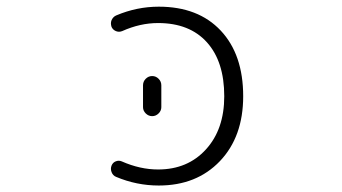

<svg xmlns="http://www.w3.org/2000/svg" viewBox="-20 -576 1040 584"><path d="M351.6 -481.4Q341.8 -477.5 332.5 -481.4Q323.2 -485.4 319.3 -494.1Q317.4 -500 317.4 -504.9Q317.4 -509.8 319.3 -514.6Q324.2 -525.4 334 -529.3Q396.5 -555.7 462.9 -555.7Q583 -555.7 651.4 -482.9Q719.7 -410.2 719.7 -283.2Q719.7 -160.2 648.9 -85.9Q578.1 -11.7 462.9 -11.7Q395.5 -11.7 333 -38.1Q323.2 -42 319.3 -52.7Q317.4 -57.6 317.4 -62.5Q317.4 -67.4 319.3 -72.3Q323.2 -82 332.5 -85.4Q341.8 -88.9 350.6 -85Q406.2 -60.5 460.9 -60.5Q550.8 -60.5 606.4 -121.6Q662.1 -182.6 662.1 -283.2Q662.1 -388.7 609.4 -447.3Q556.6 -505.9 460.9 -505.9Q406.2 -505.9 351.6 -481.4ZM415 -250V-316.4Q415 -328.1 423.3 -336.4Q431.6 -344.7 442.9 -344.7Q454.1 -344.7 462.4 -336.4Q470.7 -328.1 470.7 -316.4V-250Q470.7 -239.3 462.4 -231Q454.1 -222.7 442.9 -222.7Q431.6 -222.7 423.3 -231Q415 -239.3 415 -250Z"/></svg>

Font: Rounded-X Mgen+ 2m light
Style: Regular
Weight: 200
Designer: [Source Han Sans]
Ryoko NISHIZUKA  (kana & ideographs); Paul D. Hunt (Latin, Greek & Cyrillic); Wenlong ZHANG  (bopomofo
Version: Version 1.059.20150602